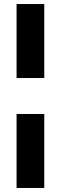

<svg xmlns="http://www.w3.org/2000/svg" viewBox="-20 -780 305 950"><path d="M62 -216H199V150H62ZM62 -760H199V-394H62Z"/></svg>

Font: Magra
Style: Bold
Weight: 600
Designer: Viviana Monsalve
Foundry: Viviana Monsalve
Version: Version 1.001